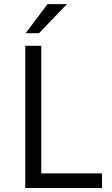

<svg xmlns="http://www.w3.org/2000/svg" viewBox="-20 -934 558 954"><path d="M487 0H105.5V-706.5H185V-72.5H487ZM174 -769H107.5L216 -913.5H312.5Z"/></svg>

Font: Acari Sans
Style: Regular
Weight: 400
Designer: Alfredo Marco Pradil and Stefan Peev (font) & Cristiano Sobral (main changes)
Foundry: Alfredo Marco Pradil and Stefan Peev (font) & Cristiano Sobral (main changes)
Version: Version 1.063; ttfautohint (v1.8.3)